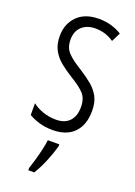

<svg xmlns="http://www.w3.org/2000/svg" viewBox="-146 -666 619 880"><g transform="rotate(20 163.0 -226.5)"><path d="M293 -200Q293 -132 256.5 -94Q220 -56 151 -56Q114 -56 84 -65.5Q54 -75 35 -87V-144Q56 -127 86.5 -116.5Q117 -106 150 -106Q193 -106 216 -130.5Q239 -155 239 -199Q239 -241 217.5 -264Q196 -287 151 -314Q117 -335 91.5 -356Q66 -377 51 -405Q36 -433 36 -473Q36 -532 73.5 -570Q111 -608 179 -608Q242 -608 291 -577L269 -533Q229 -561 179 -561Q138 -561 113 -538Q88 -515 88 -474Q88 -436 109.5 -412.5Q131 -389 179 -360Q212 -339 237.5 -318Q263 -297 278 -269.5Q293 -242 293 -200ZM204 5Q194 41 177 82Q160 123 140 155H111V144Q117 126 125 98.5Q133 71 139.5 43Q146 15 148 -5H204Z"/></g></svg>

Font: Noto Sans Malayalam UI ExtraCondensed Light
Style: Regular
Weight: 300
Width: 2
Designer: Jelle Bosma - Monotype Design Team
Foundry: Monotype Imaging Inc.
Version: Version 2.104; ttfautohint (v1.8.4.7-5d5b)